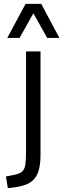

<svg xmlns="http://www.w3.org/2000/svg" viewBox="-20 -794 327 993"><path d="M20.5 179.2 10.7 118.7 38.6 113.3Q76.2 107.4 91.8 95.5Q107.4 83.5 111.1 57.6Q114.7 31.7 114.7 -15.6V-528.3H189.5V7.3Q189.5 53.2 181.2 83.7Q172.9 114.3 155.5 133.1Q138.2 151.9 111.8 161.6Q85.4 171.4 49.3 175.8ZM17.6 -597.7 112.3 -773.9H193.4L287.1 -597.7H224.1L152.8 -725.1L81.1 -597.7Z"/></svg>

Font: Comme Light
Style: Regular
Weight: 300
Version: Version 1.000;gftools[0.9.27]